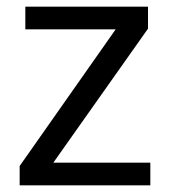

<svg xmlns="http://www.w3.org/2000/svg" viewBox="-20 -556 510 576"><path d="M431 0H39V-58L327 -468H56V-536H424V-470L140 -68H431Z"/></svg>

Font: Noto Sans Bamum
Style: Regular
Weight: 400
Designer: Monotype Design Team
Foundry: Monotype Imaging Inc.
Version: Version 2.001